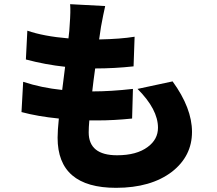

<svg xmlns="http://www.w3.org/2000/svg" viewBox="-20 -836 1040 920"><path d="M807 -446Q900 -318 900 -204Q900 -88 804 -13Q703 64 536 64Q256 64 256 -176Q256 -211 262 -268Q161 -278 83 -299L91 -444Q179 -415 278 -405L292 -516Q198 -526 104 -551L111 -689Q189 -662 308 -652Q313 -690 314 -718Q319 -784 316 -816L484 -807Q475 -768 464 -708L455 -647Q558 -649 625 -660L620 -518Q528 -508 436 -508Q427 -444 422 -398H423Q511 -398 617 -410L613 -268Q525 -259 449 -259H408Q405 -225 405 -202Q405 -92 541 -92Q635 -92 688 -132Q737 -168 737 -224Q737 -312 639 -410Z"/></svg>

Font: KaiGen Gothic KR Heavy
Style: Heavy
Weight: 900
Designer: Ryoko NISHIZUKA  (kana & ideographs); Paul D. Hunt (Latin, Greek & Cyrillic); Wenlong ZHANG  (bopomofo); Sandoll Communi
Foundry: Adobe Systems Incorporated
Version: Version 1.002 March 28, 2018